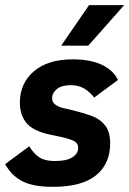

<svg xmlns="http://www.w3.org/2000/svg" viewBox="-20 -712 501 744"><path d="M0 -76 93 -145Q113 -114 134.5 -101Q156 -88 193 -88Q238 -88 260.5 -102.5Q283 -117 283 -139Q283 -159 261.5 -168Q240 -177 195 -186L175 -190Q109 -204 83 -235Q57 -266 57 -314Q57 -389 111 -435.5Q165 -482 262 -482Q331 -482 375.5 -460.5Q420 -439 437 -402L345 -334Q325 -359 303.5 -370.5Q282 -382 254 -382Q219 -382 200.5 -367Q182 -352 182 -331Q182 -316 194 -307Q206 -298 222 -294Q238 -290 248 -288Q306 -274 337.5 -262Q369 -250 388 -225Q407 -200 407 -156Q407 -78 352.5 -33Q298 12 185 12Q108 12 66 -10Q24 -32 0 -76ZM325 -692H461L322 -535H217Z"/></svg>

Font: KoHo
Style: Bold Italic
Weight: 700
Italic angle: -10°
Version: Version 1.000; ttfautohint (v1.6)